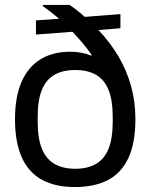

<svg xmlns="http://www.w3.org/2000/svg" viewBox="-20 -743 607 775"><path d="M282.2 12Q203.5 12 149.7 -17.2Q95.8 -46.5 68.2 -107.2Q40.6 -167.9 40.6 -261.4Q40.6 -352.1 67 -412.6Q93.5 -473.1 143.4 -503.6Q193.4 -534.2 263.9 -534.2Q286.9 -534.2 307.9 -530.2Q329 -526.1 347.6 -518.6L350.2 -521.1Q333 -545.8 313.5 -569.1Q294.1 -592.3 272.4 -614.7L125.1 -603.6V-660.7L218.2 -667.2Q202.3 -681.2 185.3 -694.3Q168.4 -707.3 151.4 -719.4L154.5 -723H261.5Q272.5 -715.5 282.8 -707.5Q293 -699.5 303 -691.5Q312.9 -683.5 322.4 -674.9L466.1 -686V-628.9L377.2 -621.9Q424.3 -572.5 457.7 -516.1Q491.1 -459.7 508.8 -396.2Q526.6 -332.7 526.6 -261.4Q526.6 -166.5 498.5 -105.8Q470.4 -45.1 416.1 -16.5Q361.8 12 282.2 12ZM283.6 -61.8Q334.3 -61.8 368 -81.7Q401.6 -101.6 418.3 -143.1Q435 -184.7 435 -250.7V-271.5Q435 -338.1 418.3 -379.6Q401.6 -421.2 368 -440.8Q334.3 -460.4 283.6 -460.4Q233.3 -460.4 199.4 -440.8Q165.5 -421.2 148.8 -379.6Q132.1 -338.1 132.1 -272.1V-251.8Q132.1 -185.2 148.8 -143.4Q165.5 -101.6 199.4 -81.7Q233.3 -61.8 283.6 -61.8Z"/></svg>

Font: Archivo SemiBold
Style: Regular
Weight: 600
Designer: Hector Gatti
Foundry: Omnibus-Type
Version: Version 2.001